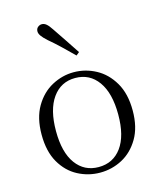

<svg xmlns="http://www.w3.org/2000/svg" viewBox="-121 -897 832 998"><g transform="rotate(-15 295.0 -398.0)"><path d="M294 14Q231 14 175 -15.5Q119 -45 84.5 -105Q50 -165 50 -255Q50 -345 85.5 -405.5Q121 -466 177 -496Q233 -526 294 -526Q357 -526 413 -496Q469 -466 504.5 -405.5Q540 -345 540 -255Q540 -165 504.5 -105Q469 -45 413.5 -15.5Q358 14 294 14ZM294 -16Q372 -16 417 -77.5Q462 -139 462 -254Q462 -369 417 -432Q372 -495 294 -495Q217 -495 172 -432Q127 -369 127 -254Q127 -139 172 -77.5Q217 -16 294 -16ZM349 -620 332 -606Q301 -637 269.5 -667Q238 -697 207 -723Q186 -742 177 -755Q168 -768 168 -779Q168 -794 178 -802Q188 -810 199 -810Q212 -810 223.5 -800.5Q235 -791 250 -768Q274 -732 299.5 -694.5Q325 -657 349 -620Z"/></g></svg>

Font: Early Summer Mincho Light
Style: Regular
Weight: 300
Designer: GuiWonder
Version: Version 1.002